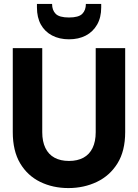

<svg xmlns="http://www.w3.org/2000/svg" viewBox="-20 -945 702 977"><path d="M328 12Q249 12 184.5 -19.5Q120 -51 82.5 -114Q45 -177 45 -273V-700H195V-272Q195 -225 211 -192Q227 -159 257.5 -142.5Q288 -126 331 -126Q374 -126 404.5 -142.5Q435 -159 451 -192Q467 -225 467 -272V-700H617V-273Q617 -177 578 -114Q539 -51 473 -19.5Q407 12 328 12ZM331 -745Q282 -745 245 -764.5Q208 -784 188 -820Q168 -856 168 -907V-925H245Q245 -893 263.5 -874.5Q282 -856 331 -856Q380 -856 398.5 -874.5Q417 -893 417 -925H495V-907Q495 -856 474 -819.5Q453 -783 416.5 -764Q380 -745 331 -745Z"/></svg>

Font: DM Sans 36pt Black
Style: Regular
Weight: 900
Designer: Colophon Foundry, Jonny Pinhorn
Foundry: Colophon Foundry
Version: Version 4.004;gftools[0.9.30]